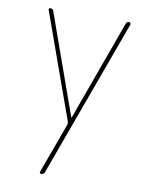

<svg xmlns="http://www.w3.org/2000/svg" viewBox="-84 -581 667 861"><g transform="rotate(10 250.0 -150.5)"><path d="M241.2 -30.3 69.3 -509.8Q67.4 -513.7 69.8 -516.6Q72.3 -519.5 76.2 -519.5Q85.9 -519.5 89.8 -509.8L252 -54.7Q252 -53.7 253.9 -53.7Q254.9 -53.7 254.9 -54.7L419.9 -509.8Q422.9 -519.5 433.6 -519.5Q436.5 -519.5 439.5 -516.6Q442.4 -513.7 441.4 -509.8L178.7 210Q174.8 219.7 164.1 219.7Q160.2 219.7 157.7 216.8Q155.3 213.9 157.2 210L241.2 -19.5Q242.2 -25.4 241.2 -30.3Z"/></g></svg>

Font: Rounded Mgen+ 1m thin
Style: Regular
Weight: 100
Designer: [Source Han Sans]
Ryoko NISHIZUKA  (kana & ideographs); Paul D. Hunt (Latin, Greek & Cyrillic); Wenlong ZHANG  (bopomofo
Version: Version 1.059.20150602